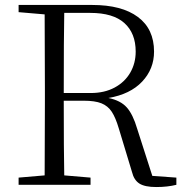

<svg xmlns="http://www.w3.org/2000/svg" viewBox="-20 -745 748 774"><path d="M601 -537Q601 -467 553 -416Q505 -365 417 -350Q466 -340 491 -312Q516 -284 533 -226L594 -36L691 -29V0Q655 9 610 9Q564 9 542 -5Q520 -19 512 -52L459 -227Q446 -271 430.5 -294.5Q415 -318 389 -328.5Q363 -339 317 -339H237Q237 -135 239 -38L345 -29V0H55V-29L160 -38L161 -335V-390L160 -687L55 -696V-725H352Q471 -725 536 -676.5Q601 -628 601 -537ZM237 -370H346Q401 -370 442 -392Q483 -414 505 -452Q527 -490 527 -537Q527 -611 481.5 -652Q436 -693 344 -693H239Q237 -595 237 -370Z"/></svg>

Font: GL-CurulMinamoto Light
Style: Regular
Weight: 300
Designer: Eunice (kana); Ryoko NISHIZUKA 西塚涼子 (ideographs); Frank Grießhammer (Latin, Greek & Cyrillic); Wenlong ZHANG
Foundry: Gutenberg Labo; Adobe
Version: Version 1.002